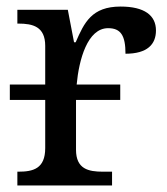

<svg xmlns="http://www.w3.org/2000/svg" viewBox="-20 -566 511 586"><path d="M33 0H322V-42H294C250 -42 212 -50 212 -109V-261H347V-308H214C221 -384 247 -480 310 -480C349 -480 363 -457 363 -402C430 -402 456 -431 456 -473C456 -519 421 -546 348 -546C260 -546 237 -497 211 -437H206L187 -536H33V-494H36C80 -494 118 -485 118 -426V-308H10V-261H118V-114C118 -51 81 -42 36 -42H33Z"/></svg>

Font: Noto Serif
Style: Regular
Weight: 400
Designer: Monotype Design Team
Foundry: Monotype Imaging Inc.
Version: Version 2.015